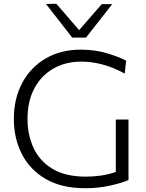

<svg xmlns="http://www.w3.org/2000/svg" viewBox="-20 -989 774 1019"><path d="M432 10Q308 10 223.8 -38.5Q139.5 -87 96.5 -170.5Q53.5 -254 53.5 -358.5Q53.5 -465.5 97.8 -548.5Q142 -631.5 222 -678.5Q302 -725.5 409 -725.5Q484 -725.5 548 -706.2Q612 -687 649.5 -667L642 -598.5Q580.5 -632 523.2 -647Q466 -662 412.5 -662Q328 -662 263.5 -625.2Q199 -588.5 162.5 -520.2Q126 -452 126 -358Q126 -272 158.8 -202.5Q191.5 -133 260 -92.2Q328.5 -51.5 436 -51.5Q475 -51.5 515.5 -57.2Q556 -63 594.5 -76.5V-354.5H662V-33.5Q627 -18 564.5 -4Q502 10 432 10ZM363 -789.5Q328.5 -834 293.8 -878.8Q259 -923.5 224 -968L279 -969Q309.5 -933.5 339.5 -899Q369.5 -864.5 400 -829Q430.5 -864 460 -898.2Q489.5 -932.5 520 -967H575.5Q541 -923 506.2 -878.5Q471.5 -834 436.5 -789.5Z"/></svg>

Font: Commissioner Light
Style: Regular
Weight: 300
Designer: Kostas Bartsokas
Foundry: Kostas Bartsokas
Version: Version 1.000; ttfautohint (v1.8.3)